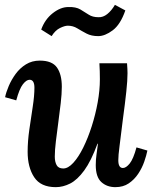

<svg xmlns="http://www.w3.org/2000/svg" viewBox="-20 -761 636 792"><path d="M210 11Q148 11 121 -30Q94 -71 94 -135Q94 -178 101 -226.5Q108 -275 115 -320.5Q122 -366 122 -399Q122 -432 102 -432Q89 -432 74.5 -413.5Q60 -395 47 -347L1 -360Q5 -380 16 -406Q27 -432 44.5 -456Q62 -480 87 -495.5Q112 -511 144 -511Q195 -511 215 -482.5Q235 -454 235 -403Q235 -374 230.5 -335.5Q226 -297 220.5 -256Q215 -215 210.5 -178Q206 -141 206 -115Q206 -94 213.5 -80Q221 -66 241 -66Q261 -66 282.5 -89.5Q304 -113 323.5 -152.5Q343 -192 358.5 -240.5Q374 -289 383 -339Q392 -389 392 -434Q392 -448 391.5 -468Q391 -488 390 -500H504Q505 -484 505.5 -476.5Q506 -469 506 -459Q506 -430 501 -383Q496 -336 487 -270Q478 -195 473 -157.5Q468 -120 468 -100Q468 -68 487 -68Q500 -68 515 -86.5Q530 -105 543 -153L588 -140Q584 -120 575 -94Q566 -68 550 -44Q534 -20 511 -4.5Q488 11 456 11Q421 11 398 -10Q375 -31 375 -80Q375 -102 378 -123Q381 -144 384 -168H382Q356 -97 327.5 -58Q299 -19 269.5 -4Q240 11 210 11ZM193 -612 150 -639Q165 -681 197.5 -706.5Q230 -732 262 -732Q293 -733 311.5 -722Q330 -711 346 -700.5Q362 -690 386 -690Q405 -689 422.5 -703Q440 -717 454 -741L497 -718Q477 -660 445 -636Q413 -612 385 -612Q357 -612 337 -622.5Q317 -633 299 -644Q281 -655 260 -655Q247 -655 227.5 -645.5Q208 -636 193 -612Z"/></svg>

Font: Lora SemiBold
Style: Italic
Weight: 600
Italic angle: -3°
Designer: Olga Karpushina, Alexei Vanyashin (Cyrillic)
Foundry: Cyreal
Version: Version 3.011; ttfautohint (v1.8.4.7-5d5b)